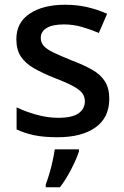

<svg xmlns="http://www.w3.org/2000/svg" viewBox="-20 -569 524 810"><path d="M441 -152Q441 -73 383 -31.5Q325 10 222 10Q165 10 124.5 1.5Q84 -7 50 -23V-116Q85 -99 132.5 -85.5Q180 -72 225 -72Q285 -72 311.5 -91Q338 -110 338 -142Q338 -160 328 -174.5Q318 -189 290.5 -204.5Q263 -220 210 -240Q158 -261 122.5 -281.5Q87 -302 68 -330.5Q49 -359 49 -404Q49 -474 105.5 -511.5Q162 -549 255 -549Q304 -549 347.5 -539Q391 -529 432 -511L397 -430Q362 -445 325 -455.5Q288 -466 250 -466Q202 -466 177 -451Q152 -436 152 -409Q152 -390 164 -376Q176 -362 204.5 -348Q233 -334 283 -314Q333 -295 368.5 -275Q404 -255 422.5 -226Q441 -197 441 -152ZM313 70Q304 99 281.5 143Q259 187 233 221H173V209Q180 191 188 164.5Q196 138 202 110Q208 82 211 61H313Z"/></svg>

Font: Noto Sans Gurmukhi Medium
Style: Regular
Weight: 500
Designer: Jelle Bosma - Monotype Design Team
Foundry: Monotype Imaging Inc.
Version: Version 2.004; ttfautohint (v1.8.4.7-5d5b)